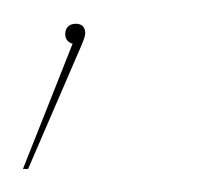

<svg xmlns="http://www.w3.org/2000/svg" viewBox="-43 -33 177 164"><path d="M21.5 -12.7Q29.8 -12.7 29.8 -4.4Q29.8 -1.5 25.9 7.3L-19 111.3H-23.4L19 4.4Q12.7 2.4 12.7 -3.9Q12.7 -7.8 15.1 -10.3Q17.6 -12.7 21.5 -12.7Z"/></svg>

Font: Fira Sans Compressed Four
Style: Italic
Weight: 100
Width: 3
Italic angle: -8°
Designer: Carrois Corporate & Edenspiekermann AG
Foundry: Carrois Corporate GbR & Edenspiekermann AG
Version: Version 4.203;PS 004.203;hotconv 1.0.88;makeotf.lib2.5.64775